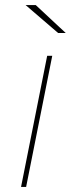

<svg xmlns="http://www.w3.org/2000/svg" viewBox="-20 -737 290 757"><path d="M63 0 166 -517H186L83 0ZM209 -607 81 -717H121L239 -607Z"/></svg>

Font: Montserrat Thin Thin
Style: Italic
Weight: 250
Italic angle: -11.3°
Version: Version 9.000